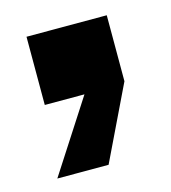

<svg xmlns="http://www.w3.org/2000/svg" viewBox="-61 -204 370 416"><g transform="rotate(-15 124.0 4.0)"><path d="M19 161 123 0H34V-153H214V-5L134 161Z"/></g></svg>

Font: Hubot Sans SemiExpanded
Style: Bold
Weight: 700
Width: 6
Designer: Deni Anggara
Foundry: GitHub, Inc., Subsidiary of Microsoft Corporation
Version: Version 2.000